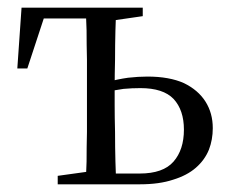

<svg xmlns="http://www.w3.org/2000/svg" viewBox="-20 -479 609 499"><path d="M259 0H344Q394 0 430 -12Q466 -23 489 -43Q512 -63 523 -90Q533 -116 533 -146Q533 -185 514 -215Q495 -245 458 -263Q420 -280 363 -280Q340 -280 313 -277Q285 -273 260 -266L258 -240Q279 -245 301 -248Q323 -250 345 -250Q404 -250 431 -222Q458 -193 458 -142Q458 -90 431 -59Q404 -28 343 -28H258ZM202 0H282Q281 -22 280 -59Q279 -96 279 -136Q278 -175 278 -206V-253Q278 -284 279 -324Q279 -363 280 -400Q281 -437 282 -459H202Q204 -437 205 -400Q205 -363 206 -324Q206 -284 206 -253V-206Q206 -175 206 -136Q205 -96 205 -59Q204 -22 202 0ZM25 -301H51L100 -450L63 -431H220V-459H36ZM130 0H250V-36H231L130 -22ZM234 -423H254L351 -437V-459H234Z"/></svg>

Font: Source Serif 4 48pt
Style: Regular
Weight: 400
Designer: Frank Grie√ühammer
Foundry: Adobe Systems Incorporated
Version: Version 4.004;hotconv 1.0.116;makeotfexe 2.5.65601